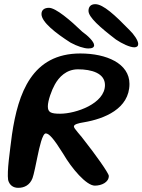

<svg xmlns="http://www.w3.org/2000/svg" viewBox="-20 -880 683 921"><path d="M624.5 -653C637 -653 643 -659.5 643 -669C643 -686 621.5 -716.5 601 -736C532 -807 475 -860 437 -860C416 -860 404.5 -848 404.5 -828C404.5 -797.5 459 -749.5 536 -690.5C565.5 -670.5 603 -653 624.5 -653ZM403.5 -647.5C422 -647.5 431.5 -652.5 431.5 -663C431.5 -680.5 400 -710 375 -727.5C318 -782.5 247.5 -842.5 215 -842.5C193 -842.5 179 -832.5 179 -812.5C179 -774 248 -720.5 318.5 -675.5C348.5 -659 383 -647.5 403.5 -647.5ZM67.5 21C96 21 123 8.5 136 -25.5C142 -41 154 -100.5 160 -130C169 -173.5 183.5 -240 199.5 -240C215 -240 236.5 -217 283 -142.5C323.5 -72.5 394 10.5 435 10.5C467 10.5 502 -5.5 502 -36C502 -50 429 -150 392.5 -196C366 -233.5 333.5 -263 334.5 -274C335.5 -283.5 354.5 -289 383 -293.5C480 -310 601 -358 601 -477.5C601 -575.5 491 -623.5 365.5 -623.5C133.5 -623.5 67 -434 37.5 -235C27 -151 13 -59 19 -16.5C25.5 8 43 21 67.5 21ZM268.5 -334.5C223 -334.5 209.5 -341.5 209.5 -370C209.5 -397.5 228 -448 243 -474.5C262.5 -510 298 -547.5 354 -547.5C419 -547.5 483.5 -529 483.5 -472C483.5 -383 344 -334.5 268.5 -334.5Z"/></svg>

Font: Gluten
Style: Italic
Weight: 400
Italic angle: -13°
Designer: Tyler Finck
Foundry: Etcetera Type Company
Version: Version 0.920